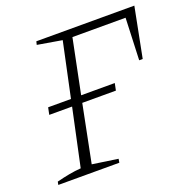

<svg xmlns="http://www.w3.org/2000/svg" viewBox="-117 -757 854 869"><g transform="rotate(-20 310.0 -322.5)"><path d="M19 0 22 -15Q53 -23 82.5 -28.5Q112 -34 140 -36L199 -312H89L96 -346H206L262 -609L144 -629L148 -645H620L573 -405H556L564 -607H308L255 -346H417L410 -312H248L193 -36L316 -18L313 0Z"/></g></svg>

Font: Piazzolla ExtraLight
Style: Italic
Weight: 200
Italic angle: -11.3°
Designer: Juan Pablo del Peral
Foundry: Huerta Tipografica
Version: Version 1.330